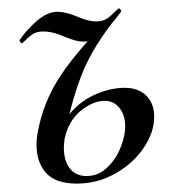

<svg xmlns="http://www.w3.org/2000/svg" viewBox="-20 -423 422 457"><path d="M67 -78Q67 -94 70 -109Q83 -181 124.5 -243.5Q166 -306 261 -402L268 -395Q200 -313 173 -241.5Q146 -170 134 -94Q132 -78 132 -71Q132 -41 146 -22.5Q160 -4 186 -4Q214 -4 235 -24Q256 -44 267 -72Q278 -100 278 -122Q278 -149 264.5 -166Q251 -183 229 -183Q202 -183 173 -160Q144 -137 134 -94L120 -95Q127 -132 152 -159Q177 -186 211 -200Q245 -214 277 -214Q309 -214 328 -195.5Q347 -177 347 -145Q347 -108 322 -71Q297 -34 254.5 -10Q212 14 163 14Q112 14 89.5 -11.5Q67 -37 67 -78ZM32 -320Q30 -320 28 -323Q26 -326 27 -328Q43 -352 68 -373.5Q93 -395 117 -395Q137 -395 165 -383Q191 -372 208 -372Q225 -372 235 -379Q245 -386 261 -402Q261 -403 263 -403Q265 -403 267 -400Q269 -397 268 -395Q240 -357 219 -340.5Q198 -324 180 -324Q168 -324 156.5 -327.5Q145 -331 135 -335Q107 -348 83 -348Q67 -348 57.5 -341.5Q48 -335 34 -321Z"/></svg>

Font: Cormorant Garamond Medium
Style: Italic
Weight: 500
Italic angle: -10°
Designer: Christian Thalmann (Catharsis Fonts)
Foundry: Catharsis Fonts
Version: Version 4.000